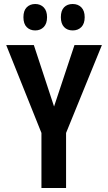

<svg xmlns="http://www.w3.org/2000/svg" viewBox="-20 -939 540 959"><path d="M187 0V-275L11 -714H149L250 -407L352 -714H489L310 -275V0ZM343 -787Q316 -787 300 -804Q284 -821 284 -853Q284 -886 300 -902.5Q316 -919 343 -919Q370 -919 386.5 -902Q403 -885 403 -853Q403 -821 386.5 -804Q370 -787 343 -787ZM156 -787Q130 -787 113.5 -803.5Q97 -820 97 -853Q97 -886 113.5 -902.5Q130 -919 156 -919Q182 -919 198.5 -902Q215 -885 215 -853Q215 -821 198.5 -804Q182 -787 156 -787Z"/></svg>

Font: Noto Sans Mono ExtraCondensed
Style: Bold
Weight: 700
Width: 2
Designer: Monotype Design Team
Foundry: Monotype Imaging Inc.
Version: Version 2.014